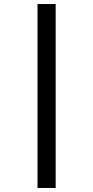

<svg xmlns="http://www.w3.org/2000/svg" viewBox="-20 -822 463 952"><path d="M166 110V-802H256V110Z"/></svg>

Font: Literata 18pt SemiBold
Style: Regular
Weight: 600
Designer: Latin by Veronika Burian and Jose Scaglione. Greek by Irene Vlachou. Cyrillic by Vera Evstafieva.
Foundry: TypeTogether
Version: Version 3.103;gftools[0.9.29]